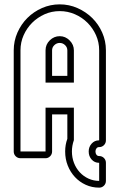

<svg xmlns="http://www.w3.org/2000/svg" viewBox="-20 -726 582 881"><path d="M434 -51Q427 -51 422.5 -45Q418 -39 418 -31Q418 -22 422.5 -16Q427 -10 435 -10Q448 -10 457 -1Q466 8 466 21V104Q466 117 457 126Q448 135 435 135Q402 135 373.5 122Q345 109 324 86.5Q303 64 291 34Q279 4 279 -31Q279 -62 289 -89V-201H219V-31Q219 -18 210 -9Q201 0 189 0H74Q61 0 52 -9Q43 -18 43 -31V-495Q43 -538 60 -576.5Q77 -615 105.5 -643.5Q134 -672 172.5 -689Q211 -706 254 -706Q297 -706 335.5 -689Q374 -672 403 -643.5Q432 -615 449 -576.5Q466 -538 466 -495V-82Q466 -69 457 -60Q448 -51 435 -51ZM289 -378V-495Q289 -509 278.5 -519Q268 -529 254 -529Q240 -529 229.5 -519Q219 -509 219 -495V-378ZM189 -347V-495Q189 -522 208.5 -541Q228 -560 254 -560Q280 -560 299.5 -540.5Q319 -521 319 -495V-347ZM435 -82V-495Q435 -532 420.5 -564.5Q406 -597 381.5 -621.5Q357 -646 324 -660.5Q291 -675 254 -675Q217 -675 184.5 -660.5Q152 -646 127.5 -621.5Q103 -597 88.5 -564.5Q74 -532 74 -495V-31H189V-232H319V-83Q310 -57 310 -31Q310 -3 319.5 21.5Q329 46 346 64.5Q363 83 386 93.5Q409 104 435 104V21H434Q414 21 400.5 6Q387 -9 387 -31Q387 -52 400.5 -67Q414 -82 434 -82Z"/></svg>

Font: Lichte PostBus
Style: Regular
Weight: 400
Designer: Peter Wiegel
Version: Version 1.001